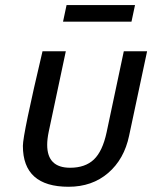

<svg xmlns="http://www.w3.org/2000/svg" viewBox="-20 -711 637 745"><path d="M246.1 13.7Q68.8 13.7 68.8 -145Q68.8 -189.9 145 -512.2H235.4L168.9 -199.2Q163.1 -170.9 163.1 -148.9Q163.1 -60.1 252 -60.1Q310.5 -60.1 344.2 -92Q377.9 -124 393.6 -197.3L460.4 -512.2H550.8L481 -184.6Q461.9 -93.3 399.7 -39.8Q337.4 13.7 246.1 13.7ZM490.2 -627H224.6L238.3 -691.4H503.9Z"/></svg>

Font: Cadman
Style: Italic
Weight: 400
Italic angle: -12°
Designer: Paul James MIller
Foundry: High-Logic / Made with FontCreator
Version: Version 2.114;March 28, 2021;FontCreator 13.0.0.2683 64-bit